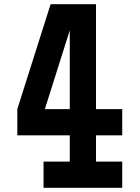

<svg xmlns="http://www.w3.org/2000/svg" viewBox="-20 -895 665 915"><path d="M437.5 -375H562.5V-250H437.5V-125H562.5V0H187.5V-125H312.5V-250H62.5V-375L221.2 -875H437.5ZM312.5 -750.5 193.8 -375H312.5Z"/></svg>

Font: Oldtimer
Style: Regular
Weight: 400
Designer: GGBotNet
Foundry: GGBotNet
Version: 1.00